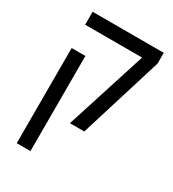

<svg xmlns="http://www.w3.org/2000/svg" viewBox="-198 -702 952 1054"><g transform="rotate(30 277.5 -175.5)"><path d="M273 0 436 -510H75V-592H526V-524L364 0ZM75 241V-362H162V241Z"/></g></svg>

Font: Noto Sans Hebrew SemiCondensed
Style: Regular
Weight: 400
Width: 4
Designer: Monotype Design Team
Foundry: Monotype Imaging Inc.
Version: Version 2.004; ttfautohint (v1.8.4.7-5d5b)